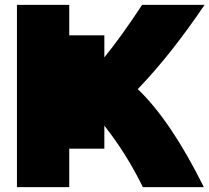

<svg xmlns="http://www.w3.org/2000/svg" viewBox="-20 -743 865 793"><path d="M411 -129H314H266V30H50V-723H266V-597H314H411V-506Q481 -592 567 -723H825Q685 -516 549 -375Q686 -244 822 30H570Q504 -106 411 -224Z"/></svg>

Font: Repo
Style: ExtraBlack
Weight: 1000
Designer: Stefan Peev
Foundry: Context Ltd
Version: Version 001.000